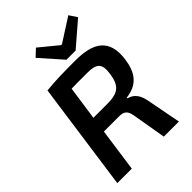

<svg xmlns="http://www.w3.org/2000/svg" viewBox="-262 -1037 1153 1153"><g transform="rotate(-45 314.5 -460.5)"><path d="M421 -740 573 -871 540 -921 390 -825H382L265 -921L220 -879L343 -740ZM594 -492C615 -651 525 -699 377 -699C273 -699 211 -698 132 -690L35 0H158L197 -276H326C367 -276 385 -262 393 -216L430 0H558L517 -214C506 -279 478 -307 438 -317L439 -323C540 -335 581 -397 594 -492ZM333 -379H211L242 -595C279 -596 323 -596 374 -596C457 -596 479 -572 468 -494C455 -406 421 -380 333 -379Z"/></g></svg>

Font: Exo 2 Semi Bold
Style: Italic
Weight: 600
Italic angle: -8°
Designer: Natanael Gama
Version: Version 1.001;PS 001.001;hotconv 1.0.88;makeotf.lib2.5.64775